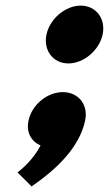

<svg xmlns="http://www.w3.org/2000/svg" viewBox="-20 -509 388 684"><path d="M203.6 -180.8C148 -180.8 93.5 -135.7 81.6 -79.5C72.8 -38 90.3 -6.1 124.4 9.3C100 57.8 56.9 93.4 56.9 93.4L42.3 105.1L92.5 155.2L103.7 147.3C177.2 95.5 262.5 18.7 283.3 -79.5C295.3 -135.7 259.8 -180.8 203.6 -180.8ZM145.6 -386C133.7 -330 168.9 -283 223.7 -283C278.5 -283 333.7 -330 345.6 -386C357.5 -442 322.3 -489 267.5 -489C212.7 -489 157.5 -442 145.6 -386Z"/></svg>

Font: Hussar Nova
Style: 96
Weight: 700
Foundry: Cannot Into Space Fonts
Version: Version 0.99